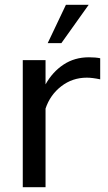

<svg xmlns="http://www.w3.org/2000/svg" viewBox="-20 -781 450 801"><path d="M350 -761 236 -601H179L255 -761ZM398 -450Q365 -457 342 -457Q282 -457 235.5 -421Q189 -385 170 -328V0H75V-530H170V-429Q199 -481 245 -511.5Q291 -542 351 -542Q379 -542 398 -538Z"/></svg>

Font: AbakuTLSymSans
Style: Regular
Weight: 400
Version: Version 2007.05.04